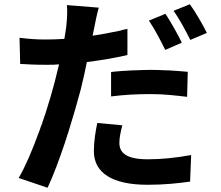

<svg xmlns="http://www.w3.org/2000/svg" viewBox="-20 -822 1040 904"><path d="M954 -667C937 -702 901 -765 874 -802L797 -771C825 -733 855 -676 876 -634L954 -667ZM360 -400C366 -425 372 -451 378 -477L380 -487C383 -501 386 -516 389 -530C456 -538 520 -549 580 -563V-686C572 -684 564 -683 556 -681L547 -678C503 -669 460 -660 416 -654C419 -667 422 -682 424 -693C428 -715 437 -758 445 -786L295 -798C298 -774 296 -734 292 -697C290 -682 287 -661 283 -639C252 -637 224 -636 195 -636C153 -636 123 -638 72 -644L75 -521C110 -519 144 -517 193 -517C195 -517 196 -517 198 -517H208C224 -517 240 -517 258 -519C251 -489 244 -461 237 -434C226 -392 212 -344 196 -294L193 -284L189 -274C187 -267 185 -260 182 -253L179 -243C174 -231 170 -219 166 -207L162 -197C132 -114 98 -35 68 16L204 62C231 5 259 -71 286 -151L289 -161C290 -163 290 -165 291 -166L294 -176C296 -183 298 -190 301 -197L304 -207C325 -275 345 -343 360 -400ZM836 -621C827 -640 814 -665 800 -689L795 -698C782 -720 770 -741 759 -757L681 -725C708 -686 738 -628 758 -587L836 -621ZM864 -484C832 -487 800 -489 769 -491H759C737 -492 714 -493 691 -493C667 -493 643 -492 619 -491H609C572 -489 535 -487 503 -483V-368C566 -376 623 -379 692 -379C753 -379 811 -372 861 -366L864 -484ZM875 33 880 -92C808 -79 743 -72 676 -72C569 -72 542 -106 542 -150C542 -172 548 -203 556 -232L438 -243C430 -204 422 -157 422 -110C422 -9 507 48 675 48C755 48 818 41 875 33Z"/></svg>

Font: Glow Sans SC Normal
Style: Bold
Weight: 700
Designer: Ryoko NISHIZUKA (kana, bopomofo & ideographs); Paul D. Hunt (Latin, Greek & Cyrillic); Sandoll Communications, Soo-young
Version: Version 0.93